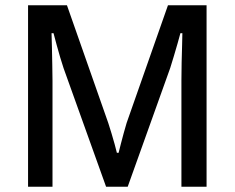

<svg xmlns="http://www.w3.org/2000/svg" viewBox="-20 -706 887 726"><path d="M86.1 0V-686H233.2L389.5 -240.6Q395.5 -222.9 401.7 -201.6Q407.9 -180.2 413.4 -161.2Q418.9 -142.1 421.9 -128.3H428.5Q431.9 -142.8 437.1 -162.5Q442.2 -182.2 447.9 -203.1Q453.7 -224 458.8 -241.1L615.1 -686H761.1V0H666V-401.7Q666 -433 666.8 -469.3Q667.6 -505.7 668.6 -536.4Q669.6 -567.1 669.6 -580.4H662.1Q658.7 -566.8 651.9 -543.3Q645 -519.7 637.6 -494.4Q630.2 -469 623.7 -449.1L462.9 0H381.1L220.3 -448.5Q214.3 -466.3 207.7 -488.7Q201.1 -511.1 194.5 -535.2Q187.9 -559.3 182.4 -580.4H174.9Q175.9 -557.6 176.4 -525.4Q176.9 -493.1 177.7 -460.4Q178.5 -427.6 178.5 -401.7V0Z"/></svg>

Font: Archivo SemiBold
Style: Regular
Weight: 600
Designer: Hector Gatti
Foundry: Omnibus-Type
Version: Version 2.001